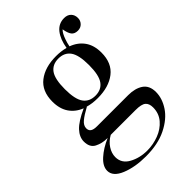

<svg xmlns="http://www.w3.org/2000/svg" viewBox="-204 -596 825 825"><g transform="rotate(-45 209.0 -183.5)"><path d="M403.2 -13.7Q403.2 25 378.2 62.9Q353.2 100.8 302 126.2Q250.8 151.6 177.4 151.6Q111.3 151.6 63.3 131.9Q15.3 112.1 15.3 77.4Q15.3 50 44.4 23.8Q73.4 -2.4 116.9 -21H113.7Q83.1 -21 58.1 -33.9Q33.1 -46.8 33.1 -82.3Q33.1 -109.7 56 -134.3Q79 -158.9 133.9 -183.9Q98.4 -197.6 78.6 -226.6Q58.9 -255.6 58.9 -299.2Q58.9 -362.9 100 -394.8Q141.1 -426.6 208.1 -426.6Q238.7 -426.6 265.3 -419.4Q272.6 -464.5 293.5 -491.1Q314.5 -517.7 348.4 -517.7Q368.5 -517.7 379.8 -506Q391.1 -494.4 391.1 -475.8Q391.1 -459.7 380.2 -448.4Q369.4 -437.1 352.4 -437.1Q332.3 -437.1 323 -449.6Q313.7 -462.1 309.7 -487.9Q297.6 -476.6 287.9 -448.4Q282.3 -433.1 279 -415.3Q316.1 -401.6 336.7 -372.6Q357.3 -343.5 357.3 -299.2Q357.3 -235.5 316.1 -203.6Q275 -171.8 208.1 -171.8Q174.2 -171.8 147.6 -179.8L148.4 -179Q115.3 -161.3 98 -146.8Q80.6 -132.3 80.6 -115.3Q80.6 -101.6 89.9 -95.2Q99.2 -88.7 119.4 -88.7H308.9Q350.8 -88.7 377 -71Q403.2 -53.2 403.2 -13.7ZM134.7 -299.2Q134.7 -237.9 153.2 -212.1Q171.8 -186.3 208.1 -186.3Q244.4 -186.3 262.9 -212.1Q281.5 -237.9 281.5 -299.2Q281.5 -360.5 262.9 -386.3Q244.4 -412.1 208.1 -412.1Q171.8 -412.1 153.2 -386.3Q134.7 -360.5 134.7 -299.2ZM347.6 24.2Q347.6 0.8 334.7 -10.1Q321.8 -21 286.3 -21H135.5Q110.5 -7.3 96 14.9Q81.5 37.1 81.5 60.5Q81.5 98.4 117.3 118.1Q153.2 137.9 199.2 137.9Q234.7 137.9 269 125Q303.2 112.1 325.4 86.3Q347.6 60.5 347.6 24.2Z"/></g></svg>

Font: Playfair Display
Style: Regular
Weight: 400
Designer: Claus Eggers Sørensen
Foundry: Claus Eggers Sørensen
Version: Version 1.005; ttfautohint (v1.2) -l 10 -r 42 -G 200 -x 21 -